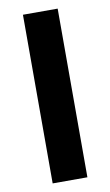

<svg xmlns="http://www.w3.org/2000/svg" viewBox="-83 -754 457 797"><g transform="rotate(-10 146.0 -355.5)"><path d="M219.2 0H72.8V-710.9H219.2Z"/></g></svg>

Font: Roboto-o
Style: o-Bold
Weight: 700
Designer: Google
Version: Version 2.134; 2016; ttfautohint (v1.6)